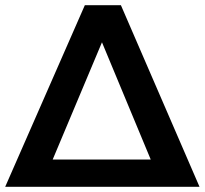

<svg xmlns="http://www.w3.org/2000/svg" viewBox="-21 -720 789 740"><path d="M445 -700 748 0H-1L306 -700ZM182 -105H560L372 -557Z"/></svg>

Font: Montserrat Medium
Style: Regular
Weight: 500
Designer: Julieta Ulanovsky
Foundry: Julieta Ulanovsky
Version: Version 6.001